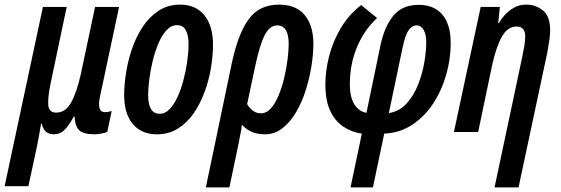

<svg xmlns="http://www.w3.org/2000/svg" viewBox="-74 -572 2429 832"><path d="M-54 235 112 -542H215L146 -214Q133 -153 135 -118.5Q137 -84 169 -84Q210 -84 234.5 -128.5Q259 -173 276 -250L338 -542H442L359 -152Q345 -86 381 -86Q395 -86 410 -91L391 -1Q385 3 366.5 6.5Q348 10 337 10Q289 10 270.5 -6.5Q252 -23 249 -67H246Q225 -29 206 -9.5Q187 10 159 10Q117 10 107 -36H104Q100 -11 95 16Q90 43 85 68L49 235Z M606 10Q539 10 501.5 -34.5Q464 -79 464 -161Q464 -203 472 -255Q480 -307 497.5 -359Q515 -411 543.5 -454.5Q572 -498 612.5 -525Q653 -552 707 -552Q774 -552 811.5 -506Q849 -460 849 -379Q849 -330 840 -276.5Q831 -223 812 -172Q793 -121 764.5 -80Q736 -39 696.5 -14.5Q657 10 606 10ZM618 -79Q642 -79 661.5 -99.5Q681 -120 696 -153.5Q711 -187 721.5 -227Q732 -267 737.5 -307Q743 -347 743 -380Q743 -420 731 -441.5Q719 -463 693 -463Q668 -463 648 -441.5Q628 -420 613 -385Q598 -350 588 -309Q578 -268 573 -229Q568 -190 568 -160Q568 -79 618 -79Z M930 -296Q957 -424 1003 -488Q1049 -552 1135 -552Q1209 -552 1246.5 -506.5Q1284 -461 1284 -382Q1284 -338 1275.5 -285Q1267 -232 1250.5 -180Q1234 -128 1208.5 -85Q1183 -42 1149.5 -16Q1116 10 1075 10Q1040 10 1015 -1.5Q990 -13 974 -32Q973 -14 968.5 6Q964 26 961 45L920 240H818ZM1057 -81Q1081 -81 1100 -102.5Q1119 -124 1133.5 -159Q1148 -194 1157.5 -234.5Q1167 -275 1172 -313.5Q1177 -352 1177 -381Q1177 -462 1127 -462Q1096 -462 1074 -421.5Q1052 -381 1031 -281L997 -121Q1006 -105 1021 -93Q1036 -81 1057 -81Z M1445 240 1494 7Q1450 1 1414 -23Q1378 -47 1357 -91.5Q1336 -136 1336 -205Q1336 -265 1352 -328Q1368 -391 1402 -449Q1436 -507 1491 -550L1560 -494Q1504 -442 1473 -368Q1442 -294 1442 -207Q1442 -151 1461.5 -120Q1481 -89 1514 -83L1575 -377Q1592 -457 1630.5 -504Q1669 -551 1741 -551Q1806 -551 1842.5 -509Q1879 -467 1879 -385Q1879 -316 1859.5 -248Q1840 -180 1803 -123.5Q1766 -67 1712.5 -31.5Q1659 4 1591 7L1542 240ZM1611 -82Q1656 -89 1687 -122.5Q1718 -156 1737 -203.5Q1756 -251 1764.5 -300.5Q1773 -350 1773 -387Q1773 -424 1761.5 -443Q1750 -462 1732 -462Q1712 -462 1697.5 -442.5Q1683 -423 1671 -368Z M2189 -325Q2194 -348 2198 -372Q2202 -396 2202 -414Q2202 -457 2164 -457Q2125 -457 2100 -411.5Q2075 -366 2058 -287L1998 0H1893L2009 -542H2092L2085 -472H2088Q2110 -510 2140.5 -531Q2171 -552 2206 -552Q2248 -552 2279 -526.5Q2310 -501 2310 -441Q2310 -422 2306.5 -397.5Q2303 -373 2298 -346L2173 240H2069Z"/></svg>

Font: Noto Sans ExtraCondensed SemiBold
Style: Italic
Weight: 600
Width: 2
Italic angle: -12°
Designer: Monotype Design Team
Foundry: Monotype Imaging Inc.
Version: Version 2.013; ttfautohint (v1.8.4.7-5d5b)